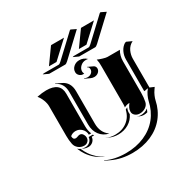

<svg xmlns="http://www.w3.org/2000/svg" viewBox="-161 -821 948 976"><g transform="rotate(-30 313.0 -333.0)"><path d="M65.4 -471.2Q96.2 -477.5 119.6 -477.5Q200.2 -477.5 200.2 -412.1V-220.7Q200.2 -194.3 209 -173.8H195.3Q195.3 -194.3 180.7 -209.1Q166 -223.9 145.5 -223.9Q127.4 -223.9 113.5 -212.2Q113.5 -191.4 128.7 -191.2Q133.8 -191.2 141.5 -194.2Q149.2 -197.3 154.3 -197.3Q165.8 -197.3 172.2 -187.3Q178.7 -177.2 178.7 -166.3Q178.7 -154.1 169.8 -145.5Q160.9 -137 148.4 -137Q129.6 -137 115.2 -148.4Q100.8 -159.9 97.4 -177.5Q92.8 -200.7 92.8 -225.6V-400.4Q92.8 -416.7 85.4 -436.3Q78.1 -455.8 65.4 -471.2ZM107.7 -142.1Q114.7 -136.2 123 -132.3Q130.9 -113.3 142.1 -96.7Q168.9 -56.9 212.9 -34.4Q159.2 -57.1 127.9 -103.3Q115.7 -121.3 107.7 -142.1ZM126.7 -130.9Q137.2 -127.2 148.4 -127.2Q164.3 -127.2 175.9 -137.8Q187.5 -148.4 188.5 -164.1H212.9Q214.8 -160.4 216.6 -157.5H202.6Q201.7 -141.8 190.1 -131.2Q178.5 -120.6 162.6 -120.6Q149.2 -120.6 137.2 -125.7ZM145.5 -556.6 152.6 -558.6H240.2Q245.6 -558.6 255.6 -567.9L377 -681.6L381.8 -683.6L410.9 -669.4L285.9 -552.2Q275.4 -542.5 269.3 -542.5L175.5 -542.7ZM175 -483.2 177.5 -484.4 207.5 -470.2Q249.8 -450.4 249.8 -397.9V-206.8Q249.8 -181.6 259 -161.7Q268.3 -141.8 285.4 -129.4L288.1 -126.7Q255.6 -134 236.7 -159.1Q217.8 -184.1 217.8 -220.7V-412.1Q217.8 -464.1 175 -483.2ZM193.4 -576.2 255.4 -662.8 257.1 -664.1H332.5L237.8 -576.2ZM196.5 -20 197.3 -22Q248.3 2 312.5 2Q373 2 421.9 -19.2Q470.7 -40.3 502 -79.2Q533.2 -118.2 544.4 -170.9Q546.9 -182.1 554.3 -198.6Q561.8 -215.1 572.8 -227.5Q571.3 -227.8 570.3 -228Q566.7 -228 561.5 -226.3Q556.4 -224.6 549.8 -224.6V-410.2Q549.8 -433.6 559.8 -454.3Q569.8 -475.1 587.9 -486.3L595.7 -488.3L625.7 -474.4Q614.3 -469 605.6 -460Q596.9 -450.9 591.9 -440.2Q586.9 -429.4 584.5 -418.6Q582 -407.7 582 -396.5V-227.5L606.7 -217L598.4 -204.8Q590.3 -193.6 584.4 -179.8Q578.4 -166 576.4 -156.2Q565.4 -103.3 533.7 -64Q502 -24.7 452.8 -3.4Q403.6 17.8 342.5 18.1Q278.1 18.1 226.6 -6.1ZM261.2 -116.9 261.5 -117.2Q284.7 -106.4 312.5 -106.4Q353.8 -106.4 383.2 -128.9Q412.6 -151.4 421.4 -190.2Q428 -194.6 433.6 -196.3Q426.8 -182.4 427 -168.5Q427 -164.3 427.7 -160.4Q414.6 -131.8 387.6 -115.7Q360.6 -99.6 326.2 -99.6Q299.1 -99.6 275.4 -110.6ZM293.9 -483.4Q293.9 -501.5 308 -513.9Q322 -526.4 341.8 -526.4Q366.5 -526.4 385 -508.8L381.1 -509.8Q376.5 -510.5 371.8 -510.5Q353 -510.5 339.6 -498Q326.2 -485.6 326.2 -468.8Q326.2 -463.1 329.3 -456.8L330.8 -455.1Q327.4 -454.3 323.7 -454.3Q311.8 -454.3 302.9 -463Q293.9 -471.7 293.9 -483.4ZM316.7 -432.1 317.1 -434.1Q326.4 -429.7 336.7 -429.7Q350.3 -429.7 359.7 -438Q369.1 -446.3 369.1 -458Q369.1 -470.7 358.4 -475.3L359.4 -477.1L389.4 -463.1Q395 -460.7 398.3 -455.6Q401.6 -450.4 401.6 -444.3Q401.6 -431.6 391.4 -422.7Q381.1 -413.8 366.7 -413.8Q356.2 -413.8 346.7 -418.2ZM321.3 -556.6 328.4 -558.6H416Q421.4 -558.6 431.4 -567.9L552.7 -681.6L557.6 -683.6L586.7 -669.4L461.7 -552.2Q451.2 -542.5 445.1 -542.5L351.3 -542.7ZM369.1 -576.2 431.2 -662.8 432.9 -664.1H508.3L413.6 -576.2ZM420.9 -484.4Q430.9 -479.7 448.7 -474.2Q466.6 -468.8 474.6 -468.8H547.6Q532.2 -442.1 532.2 -410.2V-225.6Q532.2 -198.7 527.1 -174.1Q523.4 -157.2 508.3 -147.2Q493.2 -137.2 473.9 -137.2Q458.5 -137.2 447.6 -146.4Q436.8 -155.5 436.8 -168.5Q436.8 -179.7 441.4 -189.6Q446 -199.5 454.8 -210.7Q439.2 -210.7 423.3 -202.4Q424.8 -209.5 424.8 -220.7V-442.4Q424.8 -458 424.2 -464.8Q423.6 -471.7 420.9 -484.4ZM451.7 -132.3Q462.2 -127.4 473.9 -127.4Q499 -127.4 517.3 -141.6Q513.9 -132.6 509.5 -123.8Q499.3 -120.8 488 -120.8Q476.3 -120.8 465.8 -125.7Z"/></g></svg>

Font: AgreloyS1
Style: Medium
Weight: 400
Designer: gluk
Foundry: gluk
Version: Version 0.27